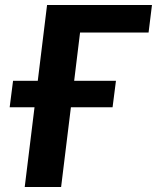

<svg xmlns="http://www.w3.org/2000/svg" viewBox="-20 -745 626 765"><path d="M572 -615.5H299L275.5 -423H442L428.5 -317.5H262.5L223.5 0H78.5L117.5 -317.5H18.5L32 -423H130.5L167.5 -725H585.5Z"/></svg>

Font: Lato Heavy
Style: Italic
Weight: 800
Italic angle: -7°
Designer: Lukasz Dziedzic
Foundry: tyPoland Lukasz Dziedzic
Version: Version 2.007; 2014-02-27